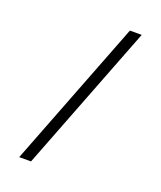

<svg xmlns="http://www.w3.org/2000/svg" viewBox="-161 -861 922 1100"><g transform="rotate(20 300.0 -311.0)"><path d="M90 138 438 -760H510L162 138Z"/></g></svg>

Font: IBM Plex Mono
Style: Regular
Weight: 400
Monospace: yes
Designer: Mike Abbink, Paul van der Laan, Pieter van Rosmalen
Foundry: Bold Monday
Version: Version 2.3